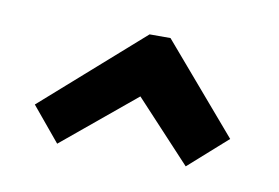

<svg xmlns="http://www.w3.org/2000/svg" viewBox="-37 -674 439 302"><g transform="rotate(10 182.0 -523.5)"><path d="M273.3 -426.7Q260 -441.3 184 -522.7L68 -426.7L22.7 -481.3L181.3 -621.3H214.7L334.7 -481.3Z"/></g></svg>

Font: Timmana
Style: Regular
Weight: 400
Designer: Appaji Ambarisha Darbha
Foundry: Andhrapradesh Society for Knowledge Networks
Version: Version 1.0.4; ttfautohint (v1.2.42-39fb)